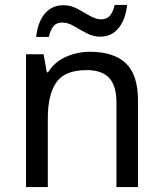

<svg xmlns="http://www.w3.org/2000/svg" viewBox="-20 -755 658 775"><path d="M343 -546Q439 -546 488 -499.5Q537 -453 537 -349V0H450V-343Q450 -408 421 -440Q392 -472 330 -472Q241 -472 207 -422Q173 -372 173 -278V0H85V-536H156L169 -463H174Q200 -505 246 -525.5Q292 -546 343 -546ZM126 -606Q132 -665 160.5 -699.5Q189 -734 236 -734Q266 -734 292.5 -719.5Q319 -705 343 -691Q367 -677 388 -677Q411 -677 423.5 -691.5Q436 -706 443 -735H493Q487 -677 459 -642Q431 -607 384 -607Q356 -607 329.5 -621Q303 -635 278.5 -649.5Q254 -664 232 -664Q208 -664 196 -649.5Q184 -635 177 -606Z"/></svg>

Font: Noto Sans Tangsa
Style: Regular
Weight: 400
Designer: David Williams
Foundry: Google LLC
Version: Version 1.504